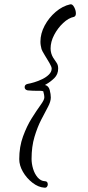

<svg xmlns="http://www.w3.org/2000/svg" viewBox="-20 -790 405 888"><path d="M185 78Q157 76 130 55Q103 34 86 4.5Q69 -25 69 -54Q69 -111 86.5 -159Q104 -207 127 -243.5Q150 -280 167.5 -304Q185 -328 185 -339Q185 -346 183.5 -353.5Q182 -361 180 -368Q173 -370 166 -370Q159 -370 151 -370Q141 -370 130 -370.5Q119 -371 108 -372Q94 -375 94 -387Q94 -399 108 -402Q120 -404 138.5 -409.5Q157 -415 175.5 -424Q194 -433 206.5 -445.5Q219 -458 219 -473Q219 -481 208.5 -499Q198 -517 186.5 -535.5Q175 -554 172 -563Q170 -571 168.5 -579.5Q167 -588 167 -597Q167 -635 186.5 -671.5Q206 -708 237.5 -735Q269 -762 305 -770Q315 -772 323 -757Q331 -742 331 -728Q331 -715 322 -712Q297 -707 272 -683.5Q247 -660 230.5 -628.5Q214 -597 214 -566Q214 -543 226 -523Q234 -510 241.5 -500Q249 -490 249 -473Q249 -446 231 -428.5Q213 -411 193 -400L188 -397Q205 -393 210 -373.5Q215 -354 215 -339Q215 -320 201.5 -295Q188 -270 170.5 -236Q153 -202 139.5 -157Q126 -112 126 -55Q126 -33 133 -9.5Q140 14 154 30.5Q168 47 187 48Q201 48 201 63Q201 69 197 74Q193 79 185 78Z"/></svg>

Font: Grechen Fuemen
Style: Regular
Weight: 400
Designer: Robert E. Leuschke
Foundry: Robert E. Leuschke
Version: Version 1.010; ttfautohint (v1.8.3)